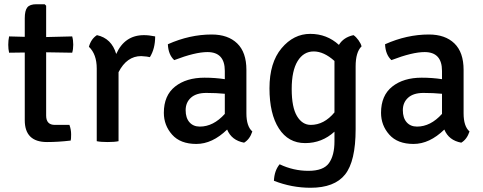

<svg xmlns="http://www.w3.org/2000/svg" viewBox="-20 -667 2284 907"><path d="M321 -495Q326 -478 326 -456Q326 -434 321 -418L198 -420V-121Q198 -77 239 -77H308Q316 -55 316 -32.5Q316 -10 314 -3Q256 4 202 4Q97 4 97 -99V-419L23 -418Q19 -435 19 -455.5Q19 -476 23 -495L97 -493V-581Q97 -617 109 -632Q121 -647 152 -647H191L198 -640V-492Z M400 -446Q410 -483 438 -501Q507 -486 529 -412Q569 -501 660 -501Q684 -501 713 -495Q713 -437 688 -397Q679 -400 647 -402Q579 -402 540 -326V0Q521 4 488.5 4Q456 4 437 0V-343Q437 -411 400 -446Z M1172 -46Q1160 -9 1133 7Q1074 -4 1053 -55Q983 13 907.5 13Q832 13 793 -31Q754 -75 754 -134Q754 -216 807 -258Q860 -300 946 -300Q996 -300 1042 -293V-332Q1042 -421 960 -421Q902 -421 803 -383Q775 -409 773 -458Q876 -504 980 -504Q1057 -504 1100.5 -462Q1144 -420 1144 -337V-132Q1144 -70 1172 -46ZM924 -69Q988 -69 1042 -129V-224Q1002 -228 954.5 -228Q907 -228 882 -205.5Q857 -183 857 -146.5Q857 -110 875 -89.5Q893 -69 924 -69Z M1581 -455Q1603 -491 1650 -501Q1662 -493 1673.5 -477Q1685 -461 1688 -448Q1660 -421 1660 -353V-57Q1660 95 1610 157.5Q1560 220 1447 220Q1358 220 1274 187Q1276 139 1301 109Q1366 140 1437 140Q1508 140 1534 103.5Q1560 67 1560 1V-45Q1501 9 1421.5 9Q1342 9 1297.5 -60Q1253 -129 1253 -250Q1253 -371 1310 -439Q1367 -507 1445.5 -507Q1524 -507 1581 -455ZM1560 -136V-379Q1510 -424 1462 -424Q1414 -424 1386 -378.5Q1358 -333 1358 -246.5Q1358 -160 1383 -118.5Q1408 -77 1448 -77Q1511 -77 1560 -136Z M2198 -46Q2186 -9 2159 7Q2100 -4 2079 -55Q2009 13 1933.5 13Q1858 13 1819 -31Q1780 -75 1780 -134Q1780 -216 1833 -258Q1886 -300 1972 -300Q2022 -300 2068 -293V-332Q2068 -421 1986 -421Q1928 -421 1829 -383Q1801 -409 1799 -458Q1902 -504 2006 -504Q2083 -504 2126.5 -462Q2170 -420 2170 -337V-132Q2170 -70 2198 -46ZM1950 -69Q2014 -69 2068 -129V-224Q2028 -228 1980.5 -228Q1933 -228 1908 -205.5Q1883 -183 1883 -146.5Q1883 -110 1901 -89.5Q1919 -69 1950 -69Z"/></svg>

Font: Signika
Style: Regular
Weight: 400
Designer: Anna Giedrys
Foundry: Anna Giedrys
Version: Version 1.001